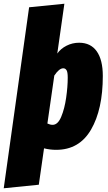

<svg xmlns="http://www.w3.org/2000/svg" viewBox="-65 -783 578 1029"><path d="M486 -376Q486 -197 423 -88.5Q360 20 236 20Q203 20 171 12L143 207L-45 226L91 -744L280 -763L242 -496Q260 -522 291.5 -538Q323 -554 359 -554Q421 -554 453.5 -508Q486 -462 486 -376ZM298 -367Q298 -397 291.5 -407Q285 -417 274 -417Q252 -417 226 -378L189 -121Q204 -114 217 -114Q245 -114 263 -157Q281 -200 289.5 -259Q298 -318 298 -367Z"/></svg>

Font: Fira Sans Extra Condensed Black
Style: Italic
Weight: 900
Width: 3
Italic angle: -8°
Designer: Carrois Corporate & Edenspiekermann AG
Foundry: Carrois Corporate GbR & Edenspiekermann AG
Version: Version 4.203